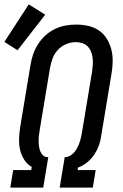

<svg xmlns="http://www.w3.org/2000/svg" viewBox="-41 -855 561 875"><path d="M6 0 19 -80H101L104 -94Q83 -106 69.5 -127Q56 -148 50.5 -172.5Q45 -197 46 -223.5Q47 -250 51 -276L98 -559Q102 -584 110 -607.5Q118 -631 132 -653Q146 -675 165.5 -693Q185 -711 208.5 -722.5Q232 -734 257 -738.5Q282 -743 306 -743Q334 -743 361 -737Q388 -731 410 -716Q432 -701 446 -678Q460 -655 466.5 -629Q473 -603 472.5 -574.5Q472 -546 467 -518L420 -235Q417 -212 409 -190.5Q401 -169 388 -149.5Q375 -130 355.5 -114.5Q336 -99 314 -91L313 -80H395L382 0H231L254 -139H255Q273 -139 287.5 -151.5Q302 -164 310.5 -180Q319 -196 324 -213Q329 -230 332 -248L379 -531Q381 -546 382 -561.5Q383 -577 381 -592Q379 -607 373.5 -620.5Q368 -634 358 -644Q348 -654 334 -658.5Q320 -663 304 -663Q282 -663 260.5 -654Q239 -645 223 -628Q207 -611 199 -589.5Q191 -568 187 -546L140 -263Q138 -251 136.5 -238.5Q135 -226 135 -213.5Q135 -201 136.5 -189.5Q138 -178 142 -167Q146 -156 154.5 -147.5Q163 -139 175 -139H179L156 0ZM39 -626 -21 -664 90 -835 165 -788Z"/></svg>

Font: Iosevka Curly Medium Oblique
Style: Regular
Weight: 500
Italic angle: -9°
Monospace: yes
Designer: Belleve Invis
Foundry: Belleve Invis
Version: Version 11.1.0; ttfautohint (v1.8.3)